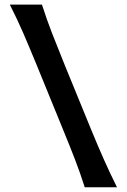

<svg xmlns="http://www.w3.org/2000/svg" viewBox="-20 -791 536 811"><path d="M337.9 0Q318.8 -60.1 297.1 -116.5Q275.4 -172.9 245.1 -246.6L136.2 -513.2Q104 -591.8 78.6 -650.4Q53.2 -709 21.5 -771.5H157.2Q177.2 -709 200 -650.4Q222.7 -591.8 253.9 -515.1L363.8 -246.6Q394 -172.9 419.2 -116.5Q444.3 -60.1 474.1 0Z"/></svg>

Font: Pinar SemiBold
Style: Regular
Weight: 600
Designer: Amin Abedi
Version: Version 3.000